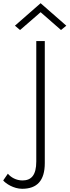

<svg xmlns="http://www.w3.org/2000/svg" viewBox="-140 -956 433 1196"><path d="M113 -880 240 -769 273 -796 113 -936 -47 -796 -15 -769ZM-91 126 -120 168C-105 187 -55 220 -2 220C91 220 139 169 139 60V-700H86V50C86 135 55 168 0 168C-39 168 -72 149 -91 126Z"/></svg>

Font: Jost Light
Style: Regular
Weight: 300
Version: Version 3.710